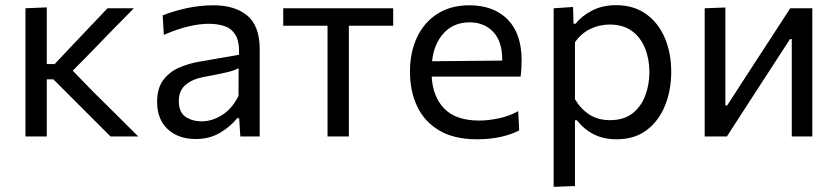

<svg xmlns="http://www.w3.org/2000/svg" viewBox="-20 -528 3242 743"><path d="M78.5 0V-496L161 -499.5V-280H191.5L263.5 -356.5Q296.5 -391 329.8 -426.2Q363 -461.5 396 -496H498Q455 -452.5 412.5 -409Q370 -365.5 328 -322L261.5 -254.5L338.5 -175Q382.5 -131.5 427 -87.5Q471.5 -43.5 515 0H407.5Q373.5 -34 339.5 -68Q305.5 -102 272 -135.5L186.5 -221H161V0Z M737 10Q670.5 10 629.2 -28Q588 -66 588 -133.5Q588 -187.5 612.5 -219.2Q637 -251 674.2 -266.8Q711.5 -282.5 749.5 -289L905 -316Q907 -366.5 891.5 -392.2Q876 -418 848.8 -427Q821.5 -436 788 -436Q753.5 -436 710.2 -426Q667 -416 614 -393L609.5 -468.5Q646 -483.5 698.8 -495.5Q751.5 -507.5 806 -507.5Q889.5 -507.5 937.2 -467.5Q985 -427.5 985 -337V0H910L905.5 -70.5H897.5Q874.5 -40.5 833.2 -15.2Q792 10 737 10ZM761 -58.5Q801 -58.5 839.8 -83Q878.5 -107.5 903 -157L903.5 -264Q895.5 -259.5 882.2 -255Q869 -250.5 842.8 -244.8Q816.5 -239 770 -230.5Q727 -223 699.5 -200.8Q672 -178.5 672 -137Q672 -94 697.8 -76.2Q723.5 -58.5 761 -58.5Z M1247.5 0V-428.5H1076V-496H1501.5V-428.5H1330V0Z M1826.5 11Q1737.5 11 1680 -23Q1622.5 -57 1594.5 -116Q1566.5 -175 1566.5 -251Q1566.5 -326 1594 -384Q1621.5 -442 1673 -474.8Q1724.5 -507.5 1796 -507.5Q1890 -507.5 1944.2 -453Q1998.5 -398.5 1998.5 -294.5Q1998.5 -258 1994.5 -231.5H1650.5Q1655 -152.5 1700 -107Q1745 -61.5 1834.5 -61.5Q1869.5 -61.5 1910 -70Q1950.5 -78.5 1985.5 -98L1989 -23.5Q1960.5 -8 1918.5 1.5Q1876.5 11 1826.5 11ZM1797 -441.5Q1735.5 -441.5 1697.2 -399.8Q1659 -358 1652 -291L1923.5 -293.5Q1923.5 -295 1923.5 -297.5Q1923.5 -368 1888.5 -404.8Q1853.5 -441.5 1797 -441.5Z M2122.5 195V-496L2197.5 -501L2199.5 -436.5H2208Q2230 -465.5 2270.5 -486.8Q2311 -508 2364 -508Q2432 -508 2479.8 -474Q2527.5 -440 2552.5 -381.8Q2577.5 -323.5 2577.5 -249.5Q2577.5 -180 2554 -120.8Q2530.5 -61.5 2483.5 -25.2Q2436.5 11 2365.5 11Q2316 11 2278 -8.2Q2240 -27.5 2212.5 -62.5H2205V192ZM2340.5 -63Q2394 -63 2427.5 -89.2Q2461 -115.5 2477 -158Q2493 -200.5 2493 -249Q2493 -299.5 2476.2 -341.2Q2459.5 -383 2425.5 -408Q2391.5 -433 2339 -433Q2299.5 -433 2264 -415.8Q2228.5 -398.5 2205 -364.5V-144Q2227.5 -106 2261 -84.5Q2294.5 -63 2340.5 -63Z M2707 0V-496L2787 -499V-120H2794L2900.5 -284.5Q2935 -337.5 2969.8 -390.8Q3004.5 -444 3038 -496H3123.5V0H3044V-376.5H3037L2931.5 -214Q2896.5 -160 2861.8 -106.5Q2827 -53 2793 0Z"/></svg>

Font: Commissioner
Style: Regular
Weight: 400
Designer: Kostas Bartsokas
Foundry: Kostas Bartsokas
Version: Version 1.000; ttfautohint (v1.8.3)